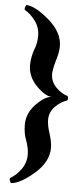

<svg xmlns="http://www.w3.org/2000/svg" viewBox="-60 -775 411 948"><g transform="rotate(5 146.0 -300.5)"><path d="M33.2 -742.2Q79.1 -738.3 146.5 -679.7Q213.9 -621.1 213.9 -552.7Q213.9 -525.4 202.1 -486.3Q187.5 -436.5 187.5 -414.1Q187.5 -377.9 213.4 -350.1Q239.3 -322.3 273.4 -311.5Q276.4 -308.6 276.4 -300.8Q276.4 -293 273.4 -290Q239.3 -279.3 213.4 -251.5Q187.5 -223.6 187.5 -187.5Q187.5 -159.2 200.2 -121.1Q213.9 -78.1 213.9 -48.8Q213.9 19.5 146.5 78.1Q79.1 136.7 33.2 140.6Q30.3 140.6 26.4 130.4Q22.5 120.1 26.4 115.2Q53.7 100.6 78.1 67.9Q102.5 35.2 102.5 -6.8Q102.5 -38.1 87.9 -78.1Q75.2 -109.4 75.2 -153.3Q75.2 -210.9 119.6 -255.9Q164.1 -300.8 196.3 -300.8Q164.1 -300.8 119.6 -345.7Q75.2 -390.6 75.2 -448.2Q75.2 -489.3 91.8 -533.2Q102.5 -560.5 102.5 -594.7Q102.5 -636.7 78.1 -669.4Q53.7 -702.1 26.4 -716.8Q22.5 -721.7 26.4 -731.9Q30.3 -742.2 33.2 -742.2Z"/></g></svg>

Font: Crimson
Style: Bold
Weight: 700
Version: Version 0.8 ; ttfautohint (v1.00) -l 8 -r 50 -G 200 -x 14 -D